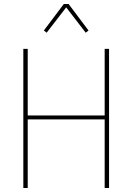

<svg xmlns="http://www.w3.org/2000/svg" viewBox="-20 -943 664 963"><path d="M505 -344H119V0H97V-698H119V-364H505V-698H527V0H505ZM324 -923 424 -790 410 -779 312 -906 214 -779 200 -790 300 -923Z"/></svg>

Font: IBM Plex Sans Cond Thin
Style: Regular
Weight: 100
Width: 3
Designer: Mike Abbink, Paul van der Laan, Pieter van Rosmalen
Foundry: Bold Monday
Version: Version 1.3